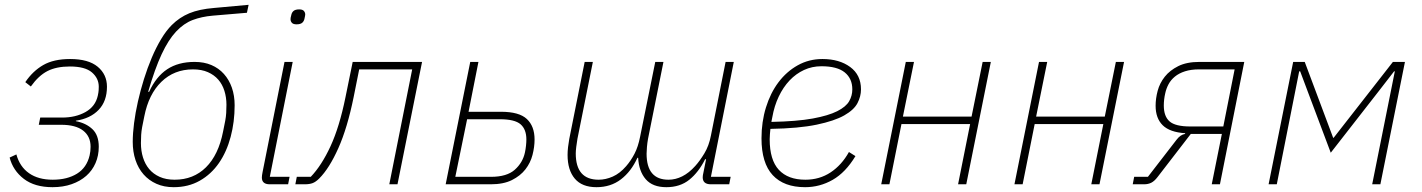

<svg xmlns="http://www.w3.org/2000/svg" viewBox="-20 -765 5901 797"><path d="M198 12Q124 12 79 -22.5Q34 -57 20 -111L48 -124Q62 -73 100.5 -46Q139 -19 199 -19Q259 -19 299.5 -44Q340 -69 352 -120Q356 -137 356 -156Q356 -199 325 -223Q294 -247 234 -247H141L147 -277H238Q294 -277 335 -300Q376 -323 386 -368Q389 -382 389.5 -390.5Q390 -399 390 -405Q390 -440 361.5 -464.5Q333 -489 270 -489Q214 -489 177 -470Q140 -451 108 -406L85 -424Q116 -470 159.5 -495Q203 -520 271 -520Q347 -520 385.5 -488Q424 -456 424 -405Q424 -345 389.5 -309Q355 -273 295 -264V-262Q337 -254 363.5 -229Q390 -204 390 -156Q390 -119 376.5 -88Q363 -57 338 -35Q313 -13 277.5 -0.5Q242 12 198 12Z M701 12Q661 12 629.5 -2Q598 -16 576 -41Q554 -66 542.5 -100.5Q531 -135 531 -176Q531 -211 536.5 -254Q542 -297 552.5 -343.5Q563 -390 577.5 -436.5Q592 -483 610 -525.5Q628 -568 649 -603Q670 -638 693 -661Q725 -693 766 -710Q807 -727 869 -732L1012 -745L1005 -712L863 -700Q817 -696 780 -682Q743 -668 711 -634Q679 -600 651 -540Q623 -480 595 -384H599Q628 -447 674 -477.5Q720 -508 788 -508Q827 -508 857.5 -495Q888 -482 909.5 -458Q931 -434 942.5 -401Q954 -368 954 -328Q954 -259 937.5 -197Q921 -135 889 -88.5Q857 -42 809.5 -15Q762 12 701 12ZM705 -19Q783 -19 835 -70.5Q887 -122 906 -219L915 -264Q918 -280 919 -296Q920 -312 920 -330Q920 -361 911.5 -388Q903 -415 886 -434.5Q869 -454 843 -465.5Q817 -477 781 -477Q703 -477 650 -425.5Q597 -374 579 -282L570 -237Q567 -221 566 -205Q565 -189 565 -171Q565 -139 573.5 -111.5Q582 -84 599 -63.5Q616 -43 642.5 -31Q669 -19 705 -19Z M1211 -664Q1197 -664 1191.5 -670.5Q1186 -677 1186 -685Q1186 -688 1186.5 -691.5Q1187 -695 1189 -702Q1191 -713 1198.5 -719.5Q1206 -726 1222 -726Q1236 -726 1241.5 -719.5Q1247 -713 1247 -705Q1247 -701 1244 -688Q1242 -677 1234.5 -670.5Q1227 -664 1211 -664ZM1100 0Q1067 0 1067 -28Q1067 -36 1070 -51L1161 -508H1195L1100 -31H1182L1176 0Z M1212 -31H1270Q1315 -78 1352 -158Q1389 -238 1414 -361L1444 -508H1732L1630 0H1596L1691 -477H1471L1448 -362Q1422 -234 1384.5 -150Q1347 -66 1305 -24Q1291 -10 1278 -5Q1265 0 1245 0H1206Z M1932 -508H1966L1925 -301H2060Q2135 -301 2167 -271Q2199 -241 2199 -186Q2199 -155 2190.5 -122Q2182 -89 2161 -62Q2140 -35 2105 -17.5Q2070 0 2017 0H1830ZM2018 -31Q2084 -31 2117 -60.5Q2150 -90 2159 -132Q2162 -146 2163.5 -160.5Q2165 -175 2165 -186Q2165 -228 2141 -249Q2117 -270 2055 -270H1919L1870 -31Z M2456 12Q2396 12 2366 -23.5Q2336 -59 2336 -122Q2336 -137 2338 -154.5Q2340 -172 2343 -188L2407 -508H2441L2377 -189Q2374 -172 2372 -155Q2370 -138 2370 -128Q2370 -19 2465 -19Q2494 -19 2523.5 -32Q2553 -45 2579 -75Q2599 -98 2614 -127Q2629 -156 2637 -197L2700 -508H2734L2670 -189Q2667 -172 2665.5 -155Q2664 -138 2664 -127Q2664 -19 2755 -19Q2784 -19 2812 -33Q2840 -47 2866 -76Q2885 -97 2904 -128.5Q2923 -160 2931 -202L2992 -508H3026L2931 -31H3013L3007 0H2931Q2897 0 2897 -29Q2897 -37 2900 -49L2911 -104H2907Q2880 -50 2841.5 -19Q2803 12 2746 12Q2689 12 2660.5 -21Q2632 -54 2629 -110H2626Q2600 -53 2557.5 -20.5Q2515 12 2456 12Z M3322 12Q3234 12 3187.5 -38Q3141 -88 3141 -191Q3141 -259 3159.5 -319Q3178 -379 3211.5 -423.5Q3245 -468 3291.5 -494Q3338 -520 3394 -520Q3464 -520 3509 -487Q3554 -454 3554 -394Q3554 -365 3539.5 -337Q3525 -309 3484.5 -286Q3444 -263 3370 -247.5Q3296 -232 3178 -230Q3177 -222 3176 -208.5Q3175 -195 3175 -187Q3175 -101 3213 -60Q3251 -19 3323 -19Q3382 -19 3428 -49.5Q3474 -80 3504 -134L3531 -117Q3490 -49 3436.5 -18.5Q3383 12 3322 12ZM3390 -490Q3351 -490 3317.5 -474.5Q3284 -459 3257.5 -431Q3231 -403 3212.5 -364Q3194 -325 3186 -279L3182 -259Q3288 -261 3353.5 -273Q3419 -285 3455.5 -303.5Q3492 -322 3505 -345Q3518 -368 3518 -394Q3518 -439 3486.5 -464.5Q3455 -490 3390 -490Z M3740 -508H3774L3728 -281H4013L4059 -508H4093L3991 0H3957L4007 -250H3722L3672 0H3638Z M4293 -508H4327L4281 -281H4566L4612 -508H4646L4544 0H4510L4560 -250H4275L4225 0H4191Z M4688 -31H4745L4864 -185Q4880 -206 4899 -209L4900 -212Q4836 -216 4806.5 -245Q4777 -274 4777 -326Q4777 -356 4785.5 -388Q4794 -420 4815 -446.5Q4836 -473 4871 -490.5Q4906 -508 4959 -508H5145L5044 0H5010L5052 -209H4923L4785 -30Q4772 -13 4759 -6.5Q4746 0 4729 0H4682ZM4957 -477Q4924 -477 4899 -469Q4874 -461 4857 -447Q4840 -433 4830.5 -415Q4821 -397 4817 -378Q4811 -352 4811 -327Q4811 -282 4835 -261Q4859 -240 4921 -240H5058L5105 -477Z M5348 -508H5396L5514 -193H5516L5762 -508H5812L5710 0H5676L5770 -469H5767L5702 -385L5504 -131L5410 -381L5377 -469H5373L5280 0H5246Z"/></svg>

Font: IBM Plex Sans ExtLt
Style: Italic
Weight: 200
Italic angle: -11°
Designer: Mike Abbink, Paul van der Laan, Pieter van Rosmalen
Foundry: Bold Monday
Version: Version 3.005